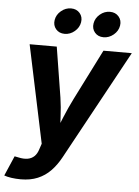

<svg xmlns="http://www.w3.org/2000/svg" viewBox="-81 -808 770 1064"><g transform="rotate(5 304.5 -276.0)"><path d="M-17.6 194.3 30.3 83.5 52.7 87.9Q80.6 94.2 102.8 90.6Q125 86.9 140.4 72.3Q155.8 57.6 163.6 31.2L173.8 1L59.1 -542.5H210L254.9 -262.2Q262.7 -210 264.9 -157Q267.1 -104 271 -46.9H235.8Q258.8 -104 280.8 -157.2Q302.7 -210.4 328.6 -262.2L469.7 -542.5H627.4L295.4 65.9Q271.5 109.9 240.7 141.6Q210 173.3 169.2 190.4Q128.4 207.5 75.2 207.5Q47.9 207.5 22.9 203.9Q-2 200.2 -17.6 194.3ZM463.4 -616.7Q432.6 -616.7 414.8 -637.7Q397 -658.7 401.9 -688.5Q406.7 -718.3 431.6 -739.3Q456.5 -760.3 487.3 -760.3Q518.1 -760.3 536.1 -739.3Q554.2 -718.3 549.3 -688.5Q544.4 -658.7 519.3 -637.7Q494.1 -616.7 463.4 -616.7ZM247.1 -616.7Q216.3 -616.7 198.5 -637.7Q180.7 -658.7 185.5 -688.5Q190.4 -718.3 215.3 -739.3Q240.2 -760.3 271 -760.3Q301.8 -760.3 319.6 -739.3Q337.4 -718.3 332.5 -688.5Q327.6 -658.7 302.7 -637.7Q277.8 -616.7 247.1 -616.7Z"/></g></svg>

Font: Inter 16pt
Style: Bold Italic
Weight: 700
Italic angle: -9.3988°
Version: Version 4.001;git-66647c0bb